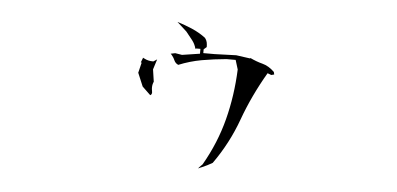

<svg xmlns="http://www.w3.org/2000/svg" viewBox="-37 -501 1074 520"><g transform="rotate(5 500.0 -240.5)"><path d="M503.4 -357.9V-368.2L511.2 -375Q511.2 -382.3 510 -387.9Q508.8 -393.6 504.4 -399.4Q487.8 -412.1 466.3 -421.4Q446.8 -429.7 426.3 -436L452.6 -412.1Q462.4 -400.4 470.2 -390.1Q478 -379.9 481 -367.7L483.9 -368.7H494.6V-355.5L446.3 -348.1L427.7 -351.1L415.5 -348.6Q416 -348.1 418 -346.2Q419.9 -344.2 422.6 -340.1Q425.3 -335.9 427.2 -331.5Q430.7 -323.7 438.5 -320.3Q468.3 -332.5 500.5 -338.4Q533.7 -344.2 567.4 -347.2H592.3L600.1 -321.8Q597.2 -250.5 580.3 -185.1Q563.5 -119.6 527.8 -57.6L519 -48.8L516.6 -45.4Q521 -47.9 526.4 -49.8Q540.5 -55.7 554.7 -64Q595.7 -121.6 619.6 -187.7Q643.6 -253.9 681.6 -318.8L691.9 -314.9L699.7 -316.9L698.2 -323.7Q682.6 -338.9 665.5 -343.3Q648.4 -347.7 631.3 -356V-354.5L592.8 -359.9L534.2 -357.9ZM370.1 -231.9Q374.5 -233.9 374.5 -239.7Q374.5 -241.2 373.8 -244.9Q373 -248.5 373 -252.9Q373 -261.7 376.5 -269L371.6 -302.2L380.4 -330.1L370.6 -323.7H369.1Q356.4 -323.7 346.2 -329.1Q343.8 -330.6 341.3 -331.5L341.8 -330.6L336.9 -317.9H339.4L332.5 -289.6L347.7 -253.4Z"/></g></svg>

Font: Bakudai
Style: Light
Weight: 300
Version: Version 1.48